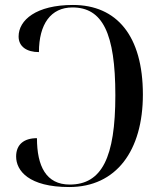

<svg xmlns="http://www.w3.org/2000/svg" viewBox="-20 -744 653 774"><path d="M259 10C449 10 556 -137 556 -363C556 -599 451 -724 274 -724C126 -724 55 -663 55 -597C55 -556 88 -534 137 -534C137 -647 185 -714 272 -714C393 -714 445 -611 445 -360C445 -108 390 0 261 0C166 0 129 -74 129 -187C77 -187 45 -162 45 -113C45 -56 96 10 259 10Z"/></svg>

Font: Noto Serif Display
Style: Regular
Weight: 400
Designer: Monotype Design Team
Foundry: Monotype Imaging Inc.
Version: Version 2.009